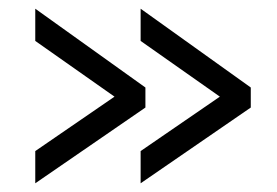

<svg xmlns="http://www.w3.org/2000/svg" viewBox="-20 -481 636 441"><path d="M556 -234 303 -60V-134L485 -259L303 -387V-461L556 -280ZM314 -234 61 -60V-134L243 -259L61 -387V-461L314 -280Z"/></svg>

Font: Raleway Thin Medium
Style: Regular
Weight: 500
Version: Version 4.026